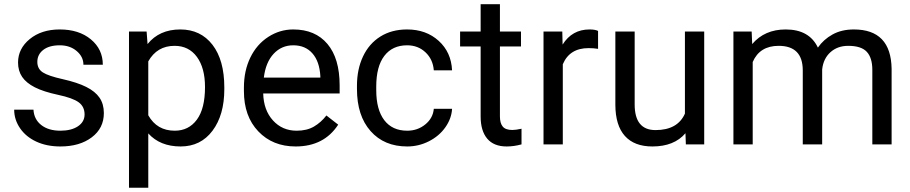

<svg xmlns="http://www.w3.org/2000/svg" viewBox="-20 -676 4263 899"><path d="M376 -140.1Q376 -176.8 348.4 -197Q320.8 -217.3 252.2 -231.9Q183.6 -246.6 143.3 -267.1Q103 -287.6 83.7 -315.9Q64.5 -344.2 64.5 -383.3Q64.5 -448.2 119.4 -493.2Q174.3 -538.1 259.8 -538.1Q349.6 -538.1 405.5 -491.7Q461.4 -445.3 461.4 -373H370.6Q370.6 -410.2 339.1 -437Q307.6 -463.9 259.8 -463.9Q210.4 -463.9 182.6 -442.4Q154.8 -420.9 154.8 -386.2Q154.8 -353.5 180.7 -336.9Q206.5 -320.3 274.2 -305.2Q341.8 -290 383.8 -269Q425.8 -248 446 -218.5Q466.3 -189 466.3 -146.5Q466.3 -75.7 409.7 -33Q353 9.8 262.7 9.8Q199.2 9.8 150.4 -12.7Q101.6 -35.2 74 -75.4Q46.4 -115.7 46.4 -162.6H136.7Q139.2 -117.2 173.1 -90.6Q207 -64 262.7 -64Q314 -64 345 -84.7Q376 -105.5 376 -140.1Z M1030.3 -258.3Q1030.3 -137.7 975.1 -64Q919.9 9.8 825.7 9.8Q729.5 9.8 674.3 -51.3V203.1H584V-528.3H666.5L670.9 -469.7Q726.1 -538.1 824.2 -538.1Q919.4 -538.1 974.9 -466.3Q1030.3 -394.5 1030.3 -266.6ZM939.9 -268.6Q939.9 -357.9 901.9 -409.7Q863.8 -461.4 797.4 -461.4Q715.3 -461.4 674.3 -388.7V-136.2Q714.8 -64 798.3 -64Q863.3 -64 901.6 -115.5Q939.9 -167 939.9 -268.6Z M1364.3 9.8Q1256.8 9.8 1189.5 -60.8Q1122.1 -131.3 1122.1 -249.5V-266.1Q1122.1 -344.7 1152.1 -406.5Q1182.1 -468.3 1236.1 -503.2Q1290 -538.1 1353 -538.1Q1456.1 -538.1 1513.2 -470.2Q1570.3 -402.3 1570.3 -275.9V-238.3H1212.4Q1214.4 -160.2 1258.1 -112.1Q1301.8 -64 1369.1 -64Q1417 -64 1450.2 -83.5Q1483.4 -103 1508.3 -135.3L1563.5 -92.3Q1497.1 9.8 1364.3 9.8ZM1353 -463.9Q1298.3 -463.9 1261.2 -424.1Q1224.1 -384.3 1215.3 -312.5H1480V-319.3Q1476.1 -388.2 1442.9 -426Q1409.7 -463.9 1353 -463.9Z M1886.7 -64Q1935.1 -64 1971.2 -93.3Q2007.3 -122.6 2011.2 -166.5H2096.7Q2094.2 -121.1 2065.4 -80.1Q2036.6 -39.1 1988.5 -14.6Q1940.4 9.8 1886.7 9.8Q1778.8 9.8 1715.1 -62.3Q1651.4 -134.3 1651.4 -259.3V-274.4Q1651.4 -351.6 1679.7 -411.6Q1708 -471.7 1761 -504.9Q1814 -538.1 1886.2 -538.1Q1975.1 -538.1 2033.9 -484.9Q2092.8 -431.6 2096.7 -346.7H2011.2Q2007.3 -397.9 1972.4 -430.9Q1937.5 -463.9 1886.2 -463.9Q1817.4 -463.9 1779.5 -414.3Q1741.7 -364.7 1741.7 -271V-253.9Q1741.7 -162.6 1779.3 -113.3Q1816.9 -64 1886.7 -64Z M2320.8 -656.2V-528.3H2419.4V-458.5H2320.8V-130.9Q2320.8 -99.1 2334 -83.3Q2347.2 -67.4 2378.9 -67.4Q2394.5 -67.4 2421.9 -73.2V0Q2386.2 9.8 2352.5 9.8Q2292 9.8 2261.2 -26.9Q2230.5 -63.5 2230.5 -130.9V-458.5H2134.3V-528.3H2230.5V-656.2Z M2780.3 -447.3Q2759.8 -450.7 2735.8 -450.7Q2647 -450.7 2615.2 -375V0H2524.9V-528.3H2612.8L2614.3 -467.3Q2658.7 -538.1 2740.2 -538.1Q2766.6 -538.1 2780.3 -531.2Z M3189.5 -52.2Q3136.7 9.8 3034.7 9.8Q2950.2 9.8 2906 -39.3Q2861.8 -88.4 2861.3 -184.6V-528.3H2951.7V-187Q2951.7 -66.9 3049.3 -66.9Q3152.8 -66.9 3187 -144V-528.3H3277.3V0H3191.4Z M3499.5 -528.3 3502 -469.7Q3560.1 -538.1 3658.7 -538.1Q3769.5 -538.1 3809.6 -453.1Q3835.9 -491.2 3878.2 -514.6Q3920.4 -538.1 3978 -538.1Q4151.9 -538.1 4154.8 -354V0H4064.5V-348.6Q4064.5 -405.3 4038.6 -433.3Q4012.7 -461.4 3951.7 -461.4Q3901.4 -461.4 3868.2 -431.4Q3835 -401.4 3829.6 -350.6V0H3738.8V-346.2Q3738.8 -461.4 3626 -461.4Q3537.1 -461.4 3504.4 -385.7V0H3414.1V-528.3Z"/></svg>

Font: Vazir FD-UI
Style: Regular-FD-UI
Weight: 400
Designer: Saber Rastikerdar
Foundry: Saber Rastikerdar
Version: Version 30.1.0